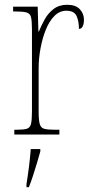

<svg xmlns="http://www.w3.org/2000/svg" viewBox="-20 -564 384 805"><path d="M40 0V-20H47Q78 -20 92 -24Q106 -28 110 -44.5Q114 -61 114 -97V-441Q114 -476 110 -492Q106 -508 90.5 -512Q75 -516 42 -516H35V-536H138L141 -432H143Q153 -457 167.5 -483Q182 -509 205 -526.5Q228 -544 262 -544Q297 -544 314.5 -525.5Q332 -507 332 -481Q332 -465 327 -454Q322 -443 311 -443Q311 -475 301 -497Q291 -519 258 -519Q230 -519 208.5 -497.5Q187 -476 172.5 -440.5Q158 -405 150 -362Q142 -319 142 -277V-97Q142 -61 146.5 -44.5Q151 -28 165.5 -24Q180 -20 211 -20H229V0ZM91 208Q97 171 101.5 135Q106 99 109 61H149V71Q143 92 135 119.5Q127 147 118 174Q109 201 101 221H91Z"/></svg>

Font: Noto Serif Tamil Condensed Thin
Style: Regular
Weight: 100
Width: 3
Designer: Indian Type Foundry, Tom Grace, and the Monotype Design Team
Foundry: Monotype Imaging Inc.
Version: Version 2.004; ttfautohint (v1.8.4.7-5d5b)